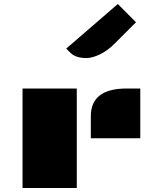

<svg xmlns="http://www.w3.org/2000/svg" viewBox="-20 -941 790 961"><path d="M434.6 -359.4Q434.6 -498 613.8 -498H682.1V-249H434.6ZM92.8 -498H364.3V0H92.8ZM412.6 -650.4Q359.9 -650.4 333.5 -675.8L311.5 -697.8L569.8 -920.9L660.6 -829.6L553.2 -722.2Q518.1 -687 479.7 -668.7Q441.4 -650.4 412.6 -650.4Z"/></svg>

Font: Plaster
Style: Regular
Weight: 400
Designer: Eben Sorkin
Foundry: Eben Sorkin
Version: Version 1.007